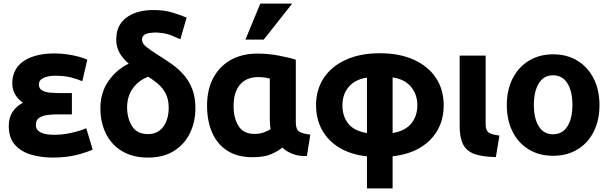

<svg xmlns="http://www.w3.org/2000/svg" viewBox="-20 -849 3405 1071"><path d="M283 -97Q180 -97 180 -152Q180 -181 200.5 -193Q221 -205 249 -208Q277 -211 299 -211H381V-330H302Q285 -330 260 -332Q235 -334 216 -344Q197 -354 197 -378Q197 -401 218 -412Q239 -423 269 -426Q287 -427 307 -426Q347 -425 380 -416Q413 -407 439 -396L467 -516Q451 -524 422 -532Q393 -540 357.5 -545.5Q322 -551 286 -551Q186 -551 123.5 -515.5Q61 -480 50 -409Q47 -385 50 -363Q55 -335 70.5 -313Q86 -291 108 -276Q70 -256 49.5 -224Q29 -192 29 -146Q29 -79 64 -40.5Q99 -2 155 14Q211 30 273 30Q353 30 412.5 14Q472 -2 497 -15L461 -134Q447 -127 419 -118.5Q391 -110 355.5 -103.5Q320 -97 283 -97Z M807 -421Q834 -404 860.5 -382Q887 -360 904 -327.5Q921 -295 921 -248Q921 -184 891 -142.5Q861 -101 805 -101Q745 -101 717 -144.5Q689 -188 689 -251Q689 -311 721 -356Q753 -401 807 -421ZM698 -494Q628 -460 584 -395.5Q540 -331 540 -246Q540 -166 571 -103.5Q602 -41 661.5 -5.5Q721 30 805 30Q893 30 952 -8Q1011 -46 1040.5 -108.5Q1070 -171 1070 -245Q1070 -306 1053 -350.5Q1036 -395 1007.5 -428.5Q979 -462 943 -488Q907 -514 868 -538Q819 -569 795.5 -588Q772 -607 772 -628Q772 -658 813 -665Q827 -667 841.5 -667.5Q856 -668 872 -666Q908 -663 937 -651Q966 -639 986 -630L1021 -751Q987 -765 942 -779Q897 -793 835 -793Q750 -793 695.5 -758Q641 -723 631 -661Q629 -647 628.5 -633Q628 -619 630 -605Q635 -572 652.5 -545Q670 -518 698 -494Z M1556 -26Q1569 -9 1607.5 7.5Q1646 24 1692 21L1711 -98Q1668 -103 1649 -115Q1630 -127 1630 -167V-516Q1593 -528 1534.5 -539Q1476 -550 1417 -550Q1330 -550 1267 -514.5Q1204 -479 1169.5 -414Q1135 -349 1135 -260Q1135 -174 1163.5 -109Q1192 -44 1248.5 -8Q1305 28 1388 28Q1454 28 1492.5 11Q1531 -6 1556 -26ZM1485 -181Q1485 -167 1486.5 -153.5Q1488 -140 1489 -128Q1476 -120 1453 -111Q1430 -102 1400 -102Q1338 -102 1310.5 -146Q1283 -190 1283 -258Q1283 -335 1319 -377Q1355 -419 1420 -419Q1441 -419 1460 -416Q1479 -413 1485 -411ZM1451 -628 1610 -829H1432L1349 -628Z M2099 -552Q1989 -552 1909 -515.5Q1829 -479 1786 -414Q1743 -349 1743 -262Q1743 -184 1777 -123Q1811 -62 1875 -24Q1939 14 2027 23V202H2170V23Q2303 8 2379 -68Q2455 -144 2455 -262Q2455 -349 2412 -414Q2369 -479 2289 -515.5Q2209 -552 2099 -552ZM2308 -262Q2308 -201 2273.5 -159.5Q2239 -118 2170 -107V-417Q2238 -407 2273 -364.5Q2308 -322 2308 -262ZM1890 -262Q1890 -322 1925 -364Q1960 -406 2027 -416V-107Q1956 -118 1923 -159Q1890 -200 1890 -262Z M2766 -93Q2722 -98 2705.5 -110Q2689 -122 2689 -155V-539H2544V-173V-145Q2544 -84 2562 -46Q2580 -8 2624 9Q2668 26 2746 27Z M3324 -263Q3324 -347 3291.5 -411Q3259 -475 3201 -510.5Q3143 -546 3065 -546Q2989 -546 2930.5 -510.5Q2872 -475 2839.5 -411Q2807 -347 2807 -263Q2807 -179 2839 -115Q2871 -51 2929.5 -15.5Q2988 20 3065 20Q3143 20 3201.5 -15.5Q3260 -51 3292 -115Q3324 -179 3324 -263ZM3173 -264Q3173 -188 3145 -144Q3117 -100 3065 -100Q3013 -100 2985.5 -144Q2958 -188 2958 -264Q2958 -339 2985.5 -384Q3013 -429 3065 -429Q3117 -429 3145 -384.5Q3173 -340 3173 -264Z"/></svg>

Font: Repo Bold
Style: Bold
Weight: 700
Designer: Stefan Peev
Foundry: Context Ltd
Version: Version 1.502